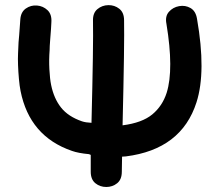

<svg xmlns="http://www.w3.org/2000/svg" viewBox="-20 -736 862 766"><path d="M342 -51Q342 -20 360.5 -5Q379 10 404 10Q429 10 447.5 -5Q466 -20 466 -51Q466 -74 467 -111Q475 -111 482 -112Q704 -140 764 -328Q803 -450 766 -661Q761 -692 740 -704Q719 -716 694.5 -711.5Q670 -707 654 -689Q638 -671 644 -641Q674 -459 645 -366Q628 -313 587.5 -279.5Q547 -246 469 -236Q477 -567 475 -655Q475 -686 456 -701Q437 -716 412 -715.5Q387 -715 368.5 -699.5Q350 -684 351 -653Q353 -561 345 -246Q322 -247 307 -252Q252 -271 223.5 -307Q195 -343 184 -397Q179 -421 177 -459.5Q175 -498 178 -536Q178 -550 180 -574.5Q182 -599 183.5 -620.5Q185 -642 185 -648Q187 -679 169.5 -695.5Q152 -712 127.5 -714Q103 -716 83 -702Q63 -688 61 -658Q61 -656 59.5 -636.5Q58 -617 56.5 -595.5Q55 -574 54 -567L52 -522Q51 -503 52 -476Q53 -449 55.5 -421Q58 -393 62 -373Q98 -192 267 -134Q292 -125 335 -121Q339 -119 342 -118V-51Z"/></svg>

Font: Balsamiq Sans
Style: Bold
Weight: 700
Designer: Michael Angeles
Foundry: Balsamiq SRL
Version: Version 1.020; ttfautohint (v1.8.4.7-5d5b);gftools[0.9.26]